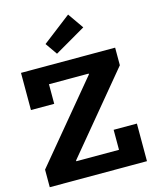

<svg xmlns="http://www.w3.org/2000/svg" viewBox="-148 -1140 989 1236"><g transform="rotate(-15 347.0 -521.5)"><path d="M26.5 -117.2 457.9 -636.3V-666.7L665.5 -641.7L234.7 -122.6V-89.2ZM665.5 -758.9V-641.7H193.1V-511.2H38.1V-758.9ZM519.3 -250.5H674.3V0H26.5V-117.2H519.3ZM428 -1043 501.2 -938.2 294 -818 238.7 -897.3Z"/></g></svg>

Font: Hepta Slab ExtraLight
Style: Regular
Weight: 200
Designer: Michael LaGattuta
Foundry: Michael LaGattuta
Version: Version 1.100